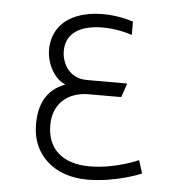

<svg xmlns="http://www.w3.org/2000/svg" viewBox="-43 -552 545 602"><g transform="rotate(5 229.0 -250.5)"><path d="M353 -496C256 -528 117 -515 100 -406C91 -348 124 -294 159 -281C95 -257 74 -202 79 -132C85 -54 147 10 253 10C345 10 423 -24 423 -24L410 -65C410 -65 338 -32 257 -32C172 -32 123 -75 123 -150C123 -221 172 -257 235 -257H337L352 -301H225C166 -301 143 -352 145 -390C149 -483 280 -479 353 -454Z"/></g></svg>

Font: Advent Pro
Style: Light
Weight: 300
Designer: Andreas Kalpakidis
Foundry: Andreas Kalpakidis
Version: Version 2.002 2007